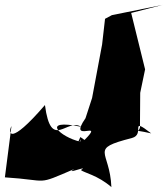

<svg xmlns="http://www.w3.org/2000/svg" viewBox="-64 -690 686 786"><path d="M265 -129C218 -26 283 -153 264 -110C183 -129 98 -206 268 -171C210 -209 145 -70 120 -260C-29 -87 -31 -148 -17 -174L-44 36C143 48 79 71 240 2C196 28 305 -16 267 6C279 17 336 27 392 76C386 -77 297 -79 476 -125C533 -140 462 -216 555 -144C375 -184 518 -114 509 -179L510 -310L530 -406L473 -637L602 -670L394 -628L366 -613L354 -508L313 -289L286 -206C210 -97 370 -205 282 -117Z"/></svg>

Font: Asimov Silicon
Style: Regular
Weight: 400
Designer: Google
Version: Version 2.000980; 2014